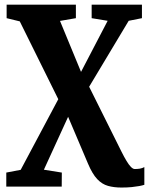

<svg xmlns="http://www.w3.org/2000/svg" viewBox="-20 -574 660 840"><path d="M511.5 246.5Q478.5 246.5 452.5 239.2Q426.5 232 405.2 209.5Q384 187 365 142L278 -63L172 168.5L250.5 181L250 242.5H7.5V181L70.5 169L235 -140L66.5 -480.5L9 -494.5V-553.5H312V-494.5L242.5 -482.5L334.5 -259.5L451 -483L381 -494.5V-553.5H601V-494.5L543 -483L370 -194.5L511.5 89.5Q523.5 113.5 533.8 130.5Q544 147.5 553 156.5Q562 165.5 569.5 165.5Q581.5 165.5 592 163.8Q602.5 162 611.5 157V234.5Q602.5 237.5 589 240Q575.5 242.5 556.5 244.5Q537.5 246.5 511.5 246.5Z"/></svg>

Font: Merriweather 24pt ExtraBold
Style: Regular
Weight: 800
Version: Version 2.100